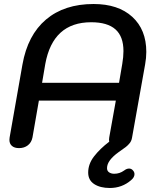

<svg xmlns="http://www.w3.org/2000/svg" viewBox="-20 -730 778 958"><path d="M514 109Q514 123 524.5 130Q535 137 550 137Q577 137 599 121Q612 111 624 111Q636 111 644 121Q651 129 651 139Q651 155 634 169Q589 208 528 208Q480 208 450 188.5Q420 169 420 131Q420 88 449.5 50Q479 12 525 -23L524 -33L525 -44L558 -228H174L142 -44Q137 -19 119 -5Q101 9 75 9Q52 9 39.5 -2Q27 -13 27 -32Q27 -40 28 -44L92 -408Q118 -555 209.5 -632.5Q301 -710 447 -710Q570 -710 640 -646Q710 -582 710 -471Q710 -441 704 -408L639 -44Q636 -24 623 -11Q616 -3 607 4Q600 9 572 29Q544 49 529 69Q514 89 514 109ZM574 -317 590 -411Q596 -446 596 -475Q596 -548 556 -583.5Q516 -619 435 -619Q244 -619 206 -411L190 -317Z"/></svg>

Font: Kodchasan SemiBold
Style: Italic
Weight: 600
Italic angle: -10°
Version: Version 1.000; ttfautohint (v1.6)